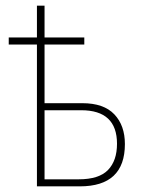

<svg xmlns="http://www.w3.org/2000/svg" viewBox="-20 -661 510 681"><path d="M111 -641V-528H11V-503H111V0H263Q423 0 423 -150Q423 -216 385.5 -255.5Q348 -295 272 -295H138V-503H279V-528H138V-641ZM395 -151Q395 -91 363 -58Q331 -25 259 -25H138V-270H268Q395 -270 395 -151Z"/></svg>

Font: Noto Sans Display SemiCondensed Thin
Style: Regular
Weight: 250
Width: 4
Designer: Monotype Design team
Foundry: Monotype Imaging Inc.
Version: 1.000